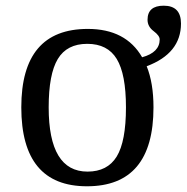

<svg xmlns="http://www.w3.org/2000/svg" viewBox="-20 -648 659 678"><path d="M481.9 -445.8Q543.9 -462.9 543.9 -508.8Q543.9 -522 522.5 -538.1Q501 -554.2 501 -578.1Q501 -627.9 558.1 -627.9Q619.1 -627.9 619.1 -564.9Q619.1 -459.5 498 -414.1Q522 -354.5 522 -269Q522 9.8 287.1 9.8Q55.2 9.8 55.2 -269Q55.2 -545.9 290 -545.9Q424.3 -545.9 481.9 -445.8ZM289.1 -42Q359.4 -42 392.1 -95.2Q424.8 -148.4 424.8 -269Q424.8 -386.2 392.3 -439.7Q359.9 -493.2 288.1 -493.2Q216.3 -493.2 184.1 -439.7Q151.9 -386.2 151.9 -269Q151.9 -42 289.1 -42Z"/></svg>

Font: Noto Serif
Style: Regular
Weight: 400
Designer: Monotype Design team
Foundry: Monotype Imaging Inc.
Version: Version 1.02